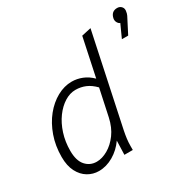

<svg xmlns="http://www.w3.org/2000/svg" viewBox="-165 -928 1117 1108"><g transform="rotate(-30 393.0 -373.5)"><path d="M42 -170Q42 -244 64.5 -307.5Q87 -371 125 -418Q163 -465 211 -491.5Q259 -518 309 -518Q344 -518 378 -504.5Q412 -491 441 -462L495 -717L558 -731L429 -122Q424 -97 421 -73.5Q418 -50 418 -25V0H362L365 -93Q333 -47 286 -19.5Q239 8 189 8Q150 8 116.5 -12Q83 -32 62.5 -71.5Q42 -111 42 -170ZM103 -176Q103 -110 132 -77.5Q161 -45 205 -45Q241 -45 279.5 -67Q318 -89 348.5 -130.5Q379 -172 392 -232L430 -410Q401 -440 370 -453Q339 -466 304 -466Q267 -466 231 -443.5Q195 -421 166 -381.5Q137 -342 120 -289Q103 -236 103 -176ZM784 -709Q783 -699 777.5 -687Q772 -675 761 -655L725 -585H683L722 -671Q713 -673 705.5 -685.5Q698 -698 701 -714Q710 -755 749 -755Q767 -755 778 -742Q789 -729 784 -709Z"/></g></svg>

Font: Radio Canada Light
Style: Italic
Weight: 300
Italic angle: -12°
Designer: Charles Daoud, Etienne Aubert Bonn, Alexandre Saumier Demers, Jacques Le Bailly
Foundry: Radio-Canada
Version: Version 2.104; ttfautohint (v1.8.4.7-5d5b);gftools[0.9.28.de